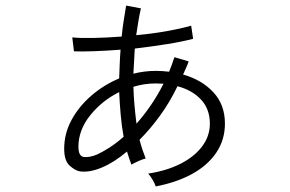

<svg xmlns="http://www.w3.org/2000/svg" viewBox="-20 -617 1040 688"><path d="M538 51Q535 41 527 27.5Q519 14 511 5Q577 -5 626.5 -30Q676 -55 704 -92Q732 -129 732 -174Q732 -226 700.5 -260Q669 -294 616 -308Q588 -250 553 -202Q518 -154 480 -116Q485 -97 490.5 -80.5Q496 -64 502 -49Q492 -47 475.5 -39.5Q459 -32 451 -27Q443 -48 435 -74Q389 -35 344.5 -16.5Q300 2 266 -3Q249 -6 229.5 -23.5Q210 -41 210 -84Q210 -138 236 -186.5Q262 -235 307 -274Q352 -313 407 -336Q408 -362 409 -388Q410 -414 412 -439Q361 -435 317 -433.5Q273 -432 245 -433L239 -483Q268 -480 315.5 -481Q363 -482 416 -486Q419 -517 423.5 -545Q428 -573 432 -597L485 -587Q480 -566 476 -541.5Q472 -517 468 -491Q525 -496 578 -505.5Q631 -515 665 -525L672 -478Q635 -468 579 -459Q523 -450 463 -443Q462 -421 460.5 -398.5Q459 -376 458 -353Q478 -358 498 -360.5Q518 -363 538 -363Q562 -363 586 -360Q591 -373 596 -386Q601 -399 605 -412L656 -397Q652 -385 646.5 -373Q641 -361 636 -350Q703 -331 744.5 -286.5Q786 -242 786 -174Q786 -116 755 -70Q724 -24 668 6.5Q612 37 538 51ZM327 -63Q347 -72 372 -88Q397 -104 423 -127Q416 -165 412.5 -205.5Q409 -246 407 -287Q345 -256 303 -203.5Q261 -151 261 -91Q261 -57 280.5 -54.5Q300 -52 327 -63ZM469 -174Q495 -203 519.5 -238.5Q544 -274 566 -317Q559 -317 552 -317.5Q545 -318 538 -318Q497 -318 458 -306Q459 -272 462 -239Q465 -206 469 -174Z"/></svg>

Font: Zen Kaku Gothic New
Style: Regular
Weight: 400
Designer: Yoshimichi Ohira
Foundry: Positype
Version: Version 1.001